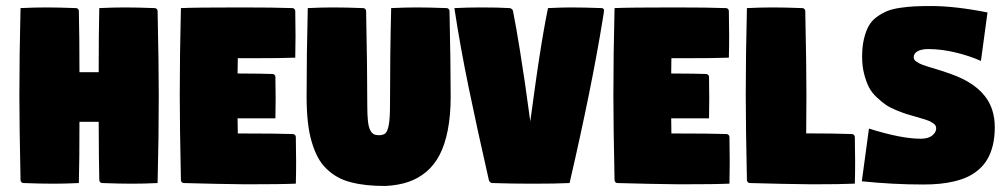

<svg xmlns="http://www.w3.org/2000/svg" viewBox="-20 -613 3353 643"><path d="M44.9 -293Q44.9 -429.7 48.8 -585.9Q95.2 -588.1 134.3 -588.1Q174.6 -588.1 234.4 -585.9Q238.3 -585.9 241.2 -583Q244.1 -580.1 244.1 -576.2Q246.1 -486.6 246.1 -371.1H310.5Q310.5 -504.2 312.5 -585.9Q358.9 -588.1 397.9 -588.1Q438.2 -588.1 498 -585.9Q502 -585.9 504.9 -583Q507.8 -580.1 507.8 -576.2Q511.7 -392.6 511.7 -293Q511.7 -156.2 507.8 0Q461.4 2.2 422.4 2.2Q382.1 2.2 322.3 0Q318.4 0 315.4 -2.9Q312.5 -5.9 312.5 -9.8Q311 -74 310.5 -205.1H246.1Q246.1 -78.1 244.1 0Q197.8 2.2 158.7 2.2Q118.4 2.2 58.6 0Q54.7 0 51.8 -2.9Q48.8 -5.9 48.8 -9.8Q44.9 -193.4 44.9 -293Z M582 -293Q582 -429.7 585.9 -585.9Q632.3 -588.1 788.6 -588.1Q899.2 -588.1 959 -585.9Q962.9 -585.9 965.8 -583Q968.8 -580.1 968.8 -576.2Q969.7 -516.6 969.7 -491.7Q969.7 -453.4 968.8 -419.9Q927.5 -418 813.5 -418Q793 -418 776.4 -418.2Q775.9 -384.5 775.6 -366.9Q863 -366.5 892.6 -365.2Q896.5 -365.2 899.4 -362.3Q902.3 -359.4 902.3 -355.5Q903.1 -315.4 903.1 -282Q903.1 -252 902.3 -216.8H775.6Q775.9 -199.7 776.4 -166H788.1Q907.7 -166 960.9 -164.1Q964.8 -164.1 967.8 -161.1Q970.7 -158.2 970.7 -154.3Q971.7 -94.7 971.7 -69.8Q971.7 -31.5 970.7 2Q924.3 4.2 803.2 4.2Q779.1 4.2 700.3 2.6Q621.6 1 595.7 0Q591.8 0 588.9 -2.9Q585.9 -5.9 585.9 -9.8Q582 -193.4 582 -293Z M1006.8 -289.3Q1006.8 -429.7 1010.7 -585.9Q1057.1 -588.1 1096.2 -588.1Q1136.5 -588.1 1196.3 -585.9Q1200.2 -585.9 1203.1 -583Q1206.1 -580.1 1206.1 -576.2Q1210 -392.6 1210 -259.8Q1210 -227.8 1212.2 -207.8Q1214.4 -187.7 1219.7 -177.4Q1225.1 -167 1231.7 -163.6Q1238.3 -160.2 1249 -160.2Q1263.4 -160.2 1270.8 -166.7Q1278.1 -173.3 1282.1 -195.2Q1286.1 -217 1286.1 -260Q1286.1 -429.7 1290 -585.9Q1336.7 -588.1 1375.5 -588.1Q1415.8 -588.1 1475.6 -585.9Q1479.5 -585.9 1482.4 -583Q1485.4 -580.1 1485.4 -576.2Q1489.3 -392.6 1489.3 -289.3Q1489.3 -226.6 1479.7 -177.7Q1470.2 -128.9 1452.4 -94.6Q1434.6 -60.3 1407.6 -37.6Q1380.6 -14.9 1347.2 -3.7Q1313.7 7.6 1271.5 9.8Q1237.1 9.8 1209.5 7Q1181.9 4.2 1156 -2.4Q1130.1 -9 1110.4 -20.1Q1090.6 -31.2 1073.4 -47.7Q1056.2 -64.2 1044.2 -86.8Q1032.2 -109.4 1023.6 -138.9Q1014.9 -168.5 1010.9 -205.9Q1006.8 -243.4 1006.8 -289.3Z M1501.7 -585.9Q1547.9 -588.1 1590.6 -588.1Q1652.8 -588.1 1686.3 -585.9Q1690.4 -585.7 1693.8 -582.9Q1697.3 -580.1 1698 -576.2Q1709.2 -519.5 1720.8 -446.8Q1732.4 -374 1737.7 -337.2Q1742.9 -300.3 1755.9 -206.5Q1757.1 -214.6 1761.6 -247.8Q1766.1 -281 1767.6 -291.6Q1769 -302.2 1773.2 -332.2Q1777.3 -362.1 1779.5 -376Q1781.7 -389.9 1785.6 -416.5Q1789.6 -443.1 1792.5 -460.4Q1795.4 -477.8 1799.3 -500.9Q1803.2 -523.9 1807.1 -544.7Q1811 -565.4 1815.2 -585.9Q1862.1 -588.1 1891.1 -588.1Q1935.5 -588.1 1994.9 -585.9Q1998.5 -585.9 2000.7 -583.6Q2002.9 -581.3 2002.9 -577.9Q2002.9 -574.2 1998.3 -547.1Q1961.4 -319.1 1887.5 0Q1841.1 2.2 1763.2 2.2Q1696 2.2 1628.7 0Q1624.8 0 1621.5 -2.8Q1618.2 -5.6 1617.2 -9.8Q1577.9 -182.1 1549.6 -319.7Q1521.2 -457.3 1501.7 -585.9Z M2034.2 -293Q2034.2 -429.7 2038.1 -585.9Q2084.5 -588.1 2240.7 -588.1Q2351.3 -588.1 2411.1 -585.9Q2415 -585.9 2418 -583Q2420.9 -580.1 2420.9 -576.2Q2421.9 -516.6 2421.9 -491.7Q2421.9 -453.4 2420.9 -419.9Q2379.6 -418 2265.6 -418Q2245.1 -418 2228.5 -418.2Q2228 -384.5 2227.8 -366.9Q2315.2 -366.5 2344.7 -365.2Q2348.6 -365.2 2351.6 -362.3Q2354.5 -359.4 2354.5 -355.5Q2355.2 -315.4 2355.2 -282Q2355.2 -252 2354.5 -216.8H2227.8Q2228 -199.7 2228.5 -166H2240.2Q2359.9 -166 2413.1 -164.1Q2417 -164.1 2419.9 -161.1Q2422.9 -158.2 2422.9 -154.3Q2423.8 -94.7 2423.8 -69.8Q2423.8 -31.5 2422.9 2Q2376.5 4.2 2255.4 4.2Q2231.2 4.2 2152.5 2.6Q2073.7 1 2047.9 0Q2043.9 0 2041 -2.9Q2038.1 -5.9 2038.1 -9.8Q2034.2 -193.4 2034.2 -293Z M2477.5 -293Q2477.5 -429.7 2481.4 -585.9Q2527.8 -588.1 2566.9 -588.1Q2607.2 -588.1 2667 -585.9Q2670.9 -585.9 2673.8 -583Q2676.8 -580.1 2676.8 -576.2Q2680.7 -392.6 2680.7 -293Q2680.7 -228 2679.9 -166.3H2684.1Q2773.2 -166.3 2833 -164.1Q2836.9 -164.1 2839.8 -161.1Q2842.8 -158.2 2842.8 -154.3Q2843.8 -94.7 2843.8 -69.8Q2843.8 -31.5 2842.8 2Q2796.4 4.2 2698.7 4.2Q2674.6 4.2 2595.8 2.6Q2517.1 1 2491.2 0Q2487.3 0 2484.4 -2.9Q2481.4 -5.9 2481.4 -9.8Q2477.5 -193.4 2477.5 -293Z M2866.2 -5.9 2890.1 -182.4Q2998 -148.4 3063.2 -148.4Q3088.6 -148.4 3101.9 -159.1Q3115.2 -169.7 3115.2 -182.9Q3115.2 -187.7 3113.3 -191.8Q3111.3 -195.8 3106.3 -199.3Q3101.3 -202.9 3096.8 -205.4Q3092.3 -208 3083.1 -211.1Q3074 -214.1 3067.9 -215.9Q3061.8 -217.8 3049.8 -221.2Q3028.1 -227.3 3016 -231.1Q3003.9 -234.9 2981.8 -243.9Q2959.7 -252.9 2946.5 -262.1Q2933.3 -271.2 2916.4 -287Q2899.4 -302.7 2890 -321Q2880.6 -339.4 2873.9 -365.6Q2867.2 -391.8 2867.2 -423.1Q2867.2 -456.5 2873.3 -482.4Q2879.4 -508.3 2889.3 -526.1Q2899.2 -543.9 2916.5 -556.4Q2933.8 -568.8 2951 -575.9Q2968.3 -583 2994.5 -586.8Q3020.8 -590.6 3043.3 -591.7Q3065.9 -592.8 3098.6 -592.8Q3179 -592.8 3287.1 -571.3L3265.1 -408.9Q3227.8 -425.8 3179.9 -437.3Q3132.1 -448.7 3089.1 -448.7Q3066.4 -448.7 3053.2 -441.5Q3040 -434.3 3040 -421.1Q3040 -417 3042.1 -413.3Q3044.2 -409.7 3049.6 -406.2Q3054.9 -402.8 3059.8 -400.3Q3064.7 -397.7 3074.5 -394.3Q3084.2 -390.9 3090.7 -388.9Q3097.2 -387 3110.1 -383.1Q3170.2 -365 3200.7 -350.3Q3280.8 -312 3302.7 -245.4Q3311.5 -218.5 3311.5 -186.8Q3311.5 -154.1 3305.1 -127.2Q3298.6 -100.3 3287.2 -80.7Q3275.9 -61 3258.8 -46Q3241.7 -31 3221.9 -21.5Q3202.1 -12 3177.2 -6Q3152.3 0 3127.1 2.4Q3101.8 4.9 3072.3 4.9Q2970 4.9 2866.2 -5.9Z"/></svg>

Font: Digitalt
Style: Medium
Weight: 500
Designer: gluk
Foundry: gluk
Version: Version 0.60